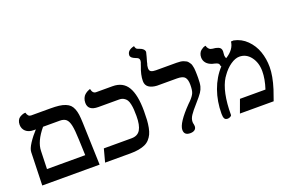

<svg xmlns="http://www.w3.org/2000/svg" viewBox="-96 -1091 2176 1444"><g transform="rotate(-20 992.5 -369.0)"><path d="M329.1 -413.1H194.8Q119.6 -323.2 118.2 -247.1L113.8 -104H419.9Q418.9 -121.6 417.5 -168Q416 -214.4 415 -231.9Q412.6 -306.6 404.5 -344.2Q396.5 -381.8 379.2 -397.5Q361.8 -413.1 329.1 -413.1ZM497.1 0H38.1L45.9 -264.2Q46.4 -290.5 73.7 -332.5Q101.1 -374.5 137.2 -413.1H121.1Q80.1 -413.1 57.1 -433.8Q34.2 -454.6 34.2 -487.8Q34.2 -507.3 41.5 -521.7Q48.8 -536.1 59.6 -542.7Q70.3 -549.3 80.8 -553.2Q91.3 -557.1 98.6 -557.6L106 -558.1Q115.2 -523.9 139.2 -523.9H293Q333.5 -523.9 361.8 -520.5Q390.1 -517.1 412.1 -508.3Q434.1 -499.5 447 -486.8Q460 -474.1 468.8 -452.4Q477.5 -430.7 481 -404.8Q484.4 -378.9 485.8 -340.8Z M882.8 -249Q882.8 -279.8 881.3 -301Q879.9 -322.3 875.2 -344.5Q870.6 -366.7 862.1 -379.9Q853.5 -393.1 838.4 -401.6Q823.2 -410.2 801.8 -410.2H636.7Q554.7 -410.2 554.7 -473.1Q554.7 -493.2 561.8 -509.5Q568.8 -525.9 579.1 -534.7Q589.4 -543.5 599.6 -549.3Q609.9 -555.2 616.7 -557.1L624 -559.1Q631.3 -521 658.7 -521H790Q873 -521 910.9 -457.8Q948.7 -394.5 948.7 -265.1Q948.7 -223.6 946.8 -193.1Q944.8 -162.6 939.2 -133.5Q933.6 -104.5 924.1 -84.5Q914.6 -64.5 899.2 -47.4Q883.8 -30.3 862.1 -20.5Q840.3 -10.7 811 -5.4Q781.7 0 743.7 0H541L568.8 -104H791Q839.8 -104 861.3 -139.9Q882.8 -175.8 882.8 -249Z M1086.9 -557.1Q1086.9 -536.1 1100.1 -529.1Q1113.3 -522 1137.7 -522H1302.7Q1319.8 -522 1333.7 -520.3Q1347.7 -518.6 1358.4 -514.2Q1369.1 -509.8 1377.4 -505.4Q1385.7 -501 1391.8 -492.4Q1397.9 -483.9 1402.3 -477.5Q1406.7 -471.2 1409.4 -458.5Q1412.1 -445.8 1413.6 -438Q1415 -430.2 1415.5 -414.1Q1416 -397.9 1416.3 -388.7Q1416.5 -379.4 1416.5 -360.8Q1416.5 -316.9 1410.4 -293.2Q1404.3 -269.5 1390.1 -248.5Q1376 -227.5 1335.9 -182.1Q1298.3 -140.1 1281 -114Q1263.7 -87.9 1263.7 -63Q1263.7 -51.3 1266.6 -43.9Q1268.6 -32.2 1268.6 -27.8Q1268.6 -9.3 1255.6 1Q1242.7 11.2 1219.7 11.2Q1170.9 11.2 1170.9 -32.2Q1170.9 -86.4 1281.7 -200.2Q1293 -210 1298.8 -216.8Q1326.7 -246.1 1335.2 -267.3Q1343.8 -288.6 1343.8 -332Q1343.8 -372.1 1328.4 -391.1Q1313 -410.2 1265.6 -410.2H1119.6H1106Q1064.5 -412.6 1041 -429.4Q1017.6 -446.3 1017.6 -479Q1017.6 -528.8 1043 -592.8Q1043.5 -594.2 1044.4 -597.4Q1045.4 -600.6 1045.9 -602.1Q1053.7 -619.6 1053.7 -631.8Q1053.7 -649.9 1034.7 -657.2Q1028.8 -659.2 1024.9 -661.1Q987.8 -675.3 987.8 -695.8Q987.8 -736.3 1044.9 -749Q1049.3 -723.6 1065.9 -720.2Q1115.7 -704.6 1115.7 -676.8Q1115.7 -674.3 1106.7 -640.9Q1097.7 -607.4 1094.7 -599.1H1095.7Q1086.9 -577.1 1086.9 -557.1Z M1742.2 -532.2Q1745.6 -532.2 1752.7 -532.7Q1759.8 -533.2 1763.2 -533.2Q1822.8 -521.5 1866.2 -478.3Q1909.7 -435.1 1929.9 -377Q1950.2 -318.8 1950.2 -252.9Q1950.2 -182.1 1919.4 -84Q1915 -70.8 1904.8 -42.2Q1894.5 -13.7 1890.1 0H1620.1L1658.2 -104H1862.3Q1887.2 -179.7 1887.2 -242.2Q1887.2 -310.5 1851.8 -357.2Q1816.4 -403.8 1761.2 -403.8Q1728.5 -403.8 1690.4 -377.4Q1652.3 -351.1 1621.1 -306.2Q1620.6 -305.2 1617.7 -300.8Q1614.7 -296.4 1612.3 -293.9Q1553.2 -200.2 1553.2 -12.2Q1553.2 -7.3 1543 -1.2Q1532.7 4.9 1521.5 4.9Q1502.9 4.9 1496.1 -7.6Q1489.3 -20 1489.3 -44.9Q1489.3 -144 1520.5 -231.2Q1551.8 -318.4 1610.4 -381.8Q1608.4 -383.8 1606.4 -384.8Q1605 -400.4 1597.7 -407Q1590.3 -413.6 1571.3 -418Q1568.4 -418.9 1561.3 -420.4Q1554.2 -421.9 1551.3 -422.9Q1521.5 -432.6 1505.9 -451.7Q1490.2 -470.7 1490.2 -496.1Q1490.2 -513.7 1496.6 -527.6Q1502.9 -541.5 1512 -548.8Q1521 -556.2 1529.8 -560.8Q1538.6 -565.4 1544.9 -566.4L1551.3 -567.9Q1555.2 -552.7 1563.2 -543.7Q1571.3 -534.7 1577.6 -532.5Q1584 -530.3 1593.3 -528.8Q1606.9 -527.8 1617.2 -525.9Q1627.4 -523.9 1638.4 -519.5Q1649.4 -515.1 1655.3 -506.1Q1661.1 -497.1 1661.1 -483.9Q1661.1 -477.5 1659.2 -460V-460.9V-457Q1657.7 -452.6 1659.2 -448.2Q1659.2 -437.5 1665.5 -426.8Q1735.4 -469.7 1742.2 -532.2Z"/></g></svg>

Font: Common Serif SemiBold
Style: Regular
Weight: 600
Designer: Philipp H. Poll, Khaled Hosny
Foundry: Stefan Peev, Context Ltd.
Version: Version 1.026